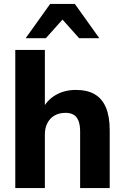

<svg xmlns="http://www.w3.org/2000/svg" viewBox="-20 -960 635 980"><path d="M58 0V-705H209V-399H195Q218 -448 263.5 -474.5Q309 -501 367 -501Q426 -501 464 -478.5Q502 -456 521 -410.5Q540 -365 540 -295V0H389V-288Q389 -322 380.5 -343.5Q372 -365 355.5 -374.5Q339 -384 314 -384Q282 -384 258.5 -370.5Q235 -357 222 -332Q209 -307 209 -274V0ZM111 -765 236 -940H362L487 -765H384L299 -860L214 -765Z"/></svg>

Font: Nunito Sans 12pt ExtraLight 12pt ExtraBold
Style: Regular
Weight: 800
Version: Version 3.101;gftools[0.9.27]